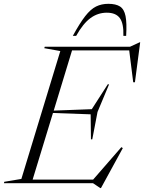

<svg xmlns="http://www.w3.org/2000/svg" viewBox="-62 -960 754 1006"><path d="M463.5 25.5 425.5 0H-41.5L-39.5 -7.5L50 -22.5L254 -692.5L170 -707.5L172.5 -715H619L670 -738.5H672.5L645 -529H636L615 -696H315.5L219.5 -380.5L419 -388L502.5 -518H509.5L449 -373.5L421.5 -230H414.5L413 -361L215.5 -368L109 -19H426L574 -189L581.5 -184L467 25.5ZM497.5 -893.5Q450.5 -893.5 411.8 -865Q373 -836.5 337 -772H319.5Q356 -839 384.5 -875.5Q413 -912 441.5 -926Q470 -940 505.5 -940Q545 -940 566.8 -926Q588.5 -912 595.8 -875.8Q603 -839.5 599 -772H584.5Q586.5 -837 565.8 -865.2Q545 -893.5 497.5 -893.5Z"/></svg>

Font: Newsreader Display Light
Style: Italic
Weight: 300
Italic angle: -17°
Designer: Hugues Gentile
Foundry: Production Type
Version: Version 1.001